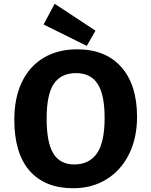

<svg xmlns="http://www.w3.org/2000/svg" viewBox="-20 -976 795 1009"><path d="M700.2 -361.8Q700.2 -251 658.2 -166Q616.2 -81.1 540 -33.9Q463.9 13.2 365.2 13.2Q215.3 13.2 135.3 -78.9Q55.2 -170.9 55.2 -347.2Q55.2 -460.9 95 -544.4Q134.8 -627.9 209.5 -672.4Q284.2 -716.8 384.8 -716.8Q535.2 -716.8 617.7 -623.3Q700.2 -529.8 700.2 -361.8ZM225.1 -352.1Q225.1 -228 260 -169.9Q294.9 -111.8 370.1 -111.8Q448.2 -111.8 489 -169.4Q529.8 -227.1 529.8 -356.9Q529.8 -479 492.9 -535.4Q456.1 -591.8 379.9 -591.8Q301.8 -591.8 263.4 -536.4Q225.1 -481 225.1 -352.1ZM481.9 -814.9 436 -734.9 209 -847.2 267.1 -956.1Z"/></svg>

Font: Kadwa
Style: Bold
Weight: 700
Designer: Sol Matas
Foundry: Sol Matas
Version: Version 1.001;PS 001.000;hotconv 1.0.70;makeotf.lib2.5.58329